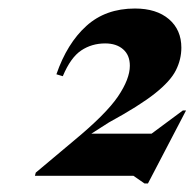

<svg xmlns="http://www.w3.org/2000/svg" viewBox="-20 -744 457 451"><path d="M417 -484.5 327.5 -313H319.5L293.5 -331H62L64 -338.5L154 -414Q229 -476 257 -517.2Q285 -558.5 285 -589.5Q285 -614.5 269.2 -628.2Q253.5 -642 227 -642Q195.5 -642 170.8 -625.5Q146 -609 127.5 -565L112.5 -569.5Q137.5 -642 182.8 -683Q228 -724 297 -724Q347.5 -724 376.8 -699Q406 -674 406 -632Q406 -604.5 393.2 -579Q380.5 -553.5 344 -524.5Q307.5 -495.5 236 -456.5L194.5 -430H336L409.5 -484.5Z"/></svg>

Font: Newsreader Display
Style: Bold Italic
Weight: 700
Italic angle: -17°
Designer: Hugues Gentile
Foundry: Production Type
Version: Version 1.001